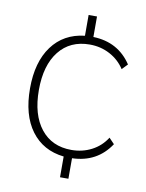

<svg xmlns="http://www.w3.org/2000/svg" viewBox="-80 -725 616 811"><g transform="rotate(10 228.0 -320.0)"><path d="M411 -173 434 -149Q377 -63 270 -60V28H234V-61Q144 -71 94 -138.5Q44 -206 44 -320Q44 -433 94 -501Q144 -569 234 -579V-668H270V-580Q377 -577 434 -491L411 -467Q387 -504 347.5 -525Q308 -546 261 -546Q177 -546 129.5 -486Q82 -426 82 -320Q82 -214 129.5 -154Q177 -94 261 -94Q308 -94 347.5 -114.5Q387 -135 411 -173Z"/></g></svg>

Font: Sarabun Thin
Style: Regular
Weight: 250
Designer: Suppakit Chalermlarp | Katatrad Co.,Ltd.
Foundry: Cadson Demak Co.,Ltd.
Version: Version 1.000; ttfautohint (v1.6)